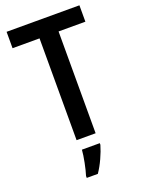

<svg xmlns="http://www.w3.org/2000/svg" viewBox="-171 -791 810 1090"><g transform="rotate(-20 233.5 -246.5)"><path d="M176 0V-615H13V-714H453V-615H291V0ZM294 71Q284 106 265 147.5Q246 189 224 221H157V209Q166 181 175 136Q184 91 186 61H294Z"/></g></svg>

Font: Noto Sans Display Medium Narrow
Style: Regular
Weight: 500
Width: 4
Designer: Monotype Design team
Foundry: Monotype Imaging Inc.
Version: Version 1.000